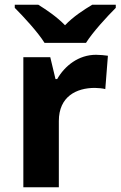

<svg xmlns="http://www.w3.org/2000/svg" viewBox="-20 -786 506 806"><path d="M167 -606H341C369 -651 430 -717 466 -753V-766H367C332 -745 287 -716 253 -680C218 -716 176 -744 141 -766H42V-753C79 -716 139 -651 167 -606ZM383 -556C310 -556 252 -510 220 -454H213L191 -546H78V0H227V-278C227 -381 301 -417 378 -417C391 -417 412 -415 422 -412L433 -552C421 -554 398 -556 383 -556Z"/></svg>

Font: Noto Sans Lisu
Style: Bold
Weight: 700
Designer: Monotype Design Team. David Williams.
Foundry: Monotype Imaging Inc.
Version: Version 2.102